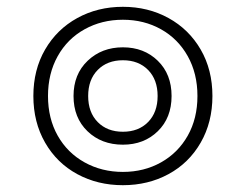

<svg xmlns="http://www.w3.org/2000/svg" viewBox="-20 -536 721 564"><path d="M78 -254Q78 -331 112.5 -390.5Q147 -450 207 -483Q267 -516 341 -516Q415 -516 475 -483Q535 -450 569.5 -390.5Q604 -331 604 -254Q604 -177 569.5 -117Q535 -57 475 -24.5Q415 8 341 8Q267 8 207 -24.5Q147 -57 112.5 -117Q78 -177 78 -254ZM560 -254Q560 -320 531.5 -371Q503 -422 453 -450Q403 -478 341 -478Q279 -478 228.5 -450Q178 -422 149.5 -371Q121 -320 121 -254Q121 -188 149.5 -137.5Q178 -87 228.5 -59Q279 -31 341 -31Q403 -31 453 -59Q503 -87 531.5 -137.5Q560 -188 560 -254ZM196 -254Q196 -318 237.5 -357.5Q279 -397 341 -397Q403 -397 443.5 -357.5Q484 -318 484 -254Q484 -190 443.5 -150.5Q403 -111 341 -111Q278 -111 237 -150.5Q196 -190 196 -254ZM443 -254Q443 -302 415 -330.5Q387 -359 341 -359Q295 -359 267 -330.5Q239 -302 239 -254Q239 -206 267 -177.5Q295 -149 341 -149Q387 -149 415 -177.5Q443 -206 443 -254Z"/></svg>

Font: Taviraj Thin
Style: Regular
Weight: 100
Designer: Katatrad Team
Foundry: CadsonDemak
Version: Version 1.030